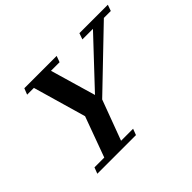

<svg xmlns="http://www.w3.org/2000/svg" viewBox="-136 -899 1136 1136"><g transform="rotate(-45 431.5 -331.5)"><path d="M111.8 0 126.5 -38.6H208.5L301.3 -292L205.6 -624.5H148.9L164.1 -663.1H434.6L420.4 -624.5H348.6L431.6 -339.4L699.7 -624.5H611.3L625 -663.1H862.8L849.1 -624.5H791L442.9 -290.5L349.1 -38.6H449.7L435.1 0Z"/></g></svg>

Font: Elstob 8pt
Style: Bold Italic
Weight: 700
Italic angle: -20°
Designer: Peter S. Baker
Version: Version 1.015